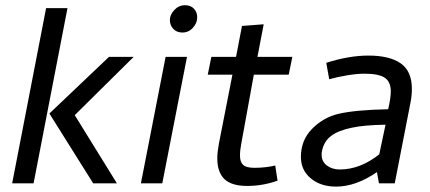

<svg xmlns="http://www.w3.org/2000/svg" viewBox="-20 -696 1631 729"><path d="M107.5 0H26.2L155 -665H236.2ZM263.8 -258.8 423.8 0H333.8L167.5 -265L393.8 -480H487.5Z M625 -620Q625 -640 641.9 -658.1Q658.8 -676.2 682.5 -676.2Q703.8 -676.2 716.2 -663.1Q728.8 -650 728.8 -630Q728.8 -608.8 712.5 -590.6Q696.2 -572.5 672.5 -572.5Q651.2 -572.5 638.1 -586.2Q625 -600 625 -620ZM596.2 0H515L608.8 -480H690Z M805 -95Q805 -117.5 811.2 -151.2L862.5 -412.5H768.8L782.5 -480H876.2L898.8 -597.5L981.2 -603.8L957.5 -480H1090L1076.2 -412.5H943.8L896.2 -151.2Q891.2 -126.2 891.2 -105Q891.2 -81.2 903.1 -70Q915 -58.8 946.2 -58.8Q987.5 -58.8 1025 -67.5L1033.8 -10Q977.5 10 918.8 10Q858.8 10 831.9 -16.2Q805 -42.5 805 -95Z M1230 -395 1218.8 -457.5Q1305 -485 1378.8 -485Q1458.8 -485 1501.2 -455.6Q1543.8 -426.2 1543.8 -358.8Q1543.8 -332.5 1538.8 -307.5L1478.8 0H1418.8L1411.2 -42.5Q1331.2 12.5 1256.2 12.5Q1197.5 12.5 1160 -18.8Q1122.5 -50 1122.5 -100Q1122.5 -163.8 1165 -206.9Q1207.5 -250 1265 -263.8Q1330 -278.8 1453.8 -281.2Q1463.8 -323.8 1463.8 -348.8Q1463.8 -385 1441.2 -400.6Q1418.8 -416.2 1363.8 -416.2Q1336.2 -416.2 1298.1 -410Q1260 -403.8 1230 -395ZM1420 -110 1443.8 -222.5Q1361.2 -221.2 1316.2 -211.2Q1266.2 -201.2 1238.1 -180.6Q1210 -160 1202.5 -122.5Q1201.2 -117.5 1201.2 -108.8Q1201.2 -82.5 1221.2 -67.5Q1241.2 -52.5 1270 -52.5Q1347.5 -52.5 1420 -110Z"/></svg>

Font: Cambay
Style: Italic
Weight: 400
Italic angle: -11°
Designer: Pooja Saxena
Foundry: Pooja Saxena
Version: Version 1.019;PS 001.019;hotconv 1.0.70;makeotf.lib2.5.58329